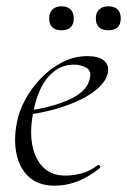

<svg xmlns="http://www.w3.org/2000/svg" viewBox="-20 -577 403 609"><path d="M154 12Q102 12 72 -15.5Q42 -43 32.5 -88Q23 -133 33 -185Q39 -222 59.5 -260Q80 -298 110.5 -329.5Q141 -361 178.5 -380Q216 -399 258 -399Q293 -399 310 -384.5Q327 -370 322 -345Q317 -322 294.5 -300.5Q272 -279 236.5 -261.5Q201 -244 157.5 -231.5Q114 -219 67 -213L69 -226Q147 -237 200.5 -261.5Q254 -286 264 -324Q272 -352 254 -362Q236 -372 215 -372Q179 -372 152 -351Q125 -330 108.5 -295Q92 -260 85 -218Q74 -161 82.5 -116.5Q91 -72 117.5 -46Q144 -20 187 -20Q212 -20 238.5 -27Q265 -34 290 -53Q293 -55 296.5 -51Q300 -47 297 -44Q259 -14 224 -1Q189 12 154 12ZM324 -481Q284 -481 284 -519Q284 -537 294.5 -547Q305 -557 324 -557Q343 -557 353 -547Q363 -537 363 -519Q363 -481 324 -481ZM175 -481Q136 -481 136 -519Q136 -537 146.5 -547Q157 -557 175 -557Q194 -557 204 -547Q214 -537 214 -519Q214 -481 175 -481Z"/></svg>

Font: Cormorant Garamond Light Light
Style: Italic
Weight: 300
Italic angle: -10°
Version: Version 4.001